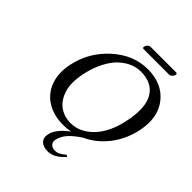

<svg xmlns="http://www.w3.org/2000/svg" viewBox="-266 -929 1290 1290"><g transform="rotate(45 379.0 -284.0)"><path d="M627 -732.9H382.8Q369.6 -732.9 373 -748Q375 -757.3 384 -767.1Q393.1 -776.9 401.4 -776.9H646Q660.2 -776.9 657.2 -763.2Q655.3 -753.4 645.8 -743.2Q636.2 -732.9 627 -732.9ZM531.7 142.1Q474.1 209 411.6 209Q369.6 209 347.2 187Q324.7 165 333.5 125Q345.7 66.4 429.2 3.4Q393.6 10.3 356.9 9.8Q292.5 9.8 239.5 -12.5Q186.5 -34.7 152.1 -76.2Q117.7 -117.7 105 -177Q92.3 -236.3 107.9 -310.1Q139.2 -457 251.5 -557.6Q363.8 -658.2 498 -658.2Q635.3 -658.2 707.5 -566.7Q779.8 -475.1 749 -329.1Q726.6 -224.1 664.8 -144.3Q603 -64.5 515.1 -24.4Q462.4 10.3 432.6 43.2Q402.8 76.2 393.6 119.1Q389.2 139.6 402.8 155.3Q416.5 170.9 442.9 170.9Q463.4 170.9 479.2 162.6Q495.1 154.3 518.1 134.8ZM475.6 -613.8Q437.5 -613.8 399.9 -598.1Q362.3 -582.5 326.2 -549.8Q290 -517.1 260.3 -459.7Q230.5 -402.3 214.4 -327.1Q194.3 -231 214.1 -165.8Q233.9 -100.6 279.3 -67.4Q324.7 -34.2 386.2 -34.2Q474.1 -34.2 544.2 -106.7Q614.3 -179.2 642.1 -310.1Q674.3 -461.9 629.4 -537.8Q584.5 -613.8 475.6 -613.8Z"/></g></svg>

Font: Linux Biolinum O
Style: Italic
Weight: 400
Italic angle: -12°
Designer: Philipp H. Poll
Foundry: Philipp H. Poll
Version: Version 1.1.3